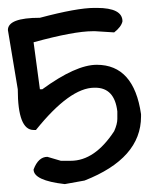

<svg xmlns="http://www.w3.org/2000/svg" viewBox="-20 -466 412 486"><path d="M219 -446H225Q290 -446 290 -412Q287 -398 269 -384L221 -387H215Q167 -387 65 -359L81 -240H87Q172 -302 225 -302Q319 -302 337 -177V-171Q337 -65 194 -9L144 0Q65 -9 65 -37Q77 -69 100 -69L134 -59H159Q220 -59 269 -134Q277 -152 277 -165V-184Q270 -244 221 -244H219Q157 -244 71 -137H65Q25 -137 25 -240L0 -390Q0 -421 81 -421Q175 -446 219 -446Z"/></svg>

Font: Just Me Again Down Here
Style: Regular
Weight: 400
Designer: Kimberly Geswein
Foundry: Kimberly Geswein
Version: Version 1.002 2007